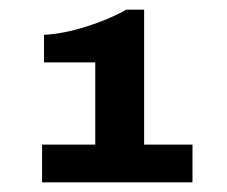

<svg xmlns="http://www.w3.org/2000/svg" viewBox="-20 -817 469 397"><path d="M67 -440V-518H177V-688H71V-745Q111 -747 158.5 -762Q206 -777 241 -797H278V-518H378V-440Z"/></svg>

Font: Archivo SemiExpanded ExtraBold
Style: Regular
Weight: 800
Width: 6
Designer: Hector Gatti
Foundry: Omnibus-Type
Version: Version 2.001; ttfautohint (v1.8.3)